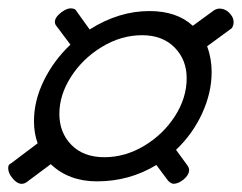

<svg xmlns="http://www.w3.org/2000/svg" viewBox="-29 -501 591 469"><path d="M541 -441Q540 -436 537 -432L477 -388Q488 -358 488 -325Q488 -275 465 -224.5Q442 -174 401 -135L428 -98Q433 -91 433 -86Q433 -74 420 -63Q407 -52 394 -52Q385 -54 379 -63L353 -98Q287 -58 208 -58Q139 -58 95 -100L36 -56Q30 -52 24 -52Q13 -52 2 -65Q-9 -78 -9 -90Q-9 -95 -7.5 -97.5Q-6 -100 -3 -101.5Q0 -103 2 -105L63 -151Q54 -175 54 -205Q54 -255 78 -304Q102 -353 143 -392L107 -440Q105 -444 105 -447Q105 -459 121 -471Q137 -483 149 -480Q155 -479 157 -475L190 -429Q261 -474 336 -474Q403 -474 442 -438L494 -476Q501 -480 507 -480Q522 -480 533 -467.5Q544 -455 541 -441ZM427 -310Q427 -355 397.5 -385Q368 -415 318 -415Q267 -415 220 -386.5Q173 -358 144.5 -313.5Q116 -269 116 -223Q116 -177 145.5 -147Q175 -117 226 -117Q277 -117 323.5 -145Q370 -173 398.5 -217.5Q427 -262 427 -310Z"/></svg>

Font: EB Garamond
Style: Bold Italic
Weight: 700
Italic angle: -17.2°
Designer: Georg Duffner and Octavio Pardo
Foundry: Georg Duffner
Version: Version 1.000